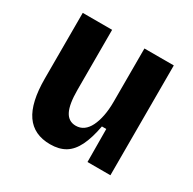

<svg xmlns="http://www.w3.org/2000/svg" viewBox="-126 -655 801 798"><g transform="rotate(30 274.5 -256.5)"><path d="M208 14Q130 14 91.5 -41.5Q53 -97 53 -212V-527H194V-239Q194 -170 210.5 -138Q227 -106 262 -106Q283 -106 299 -117.5Q315 -129 326 -151Q337 -173 343 -203.5Q349 -234 349 -272V-527H490V-216V0H380L379 -158H358Q347 -98 328 -59.5Q309 -21 280 -3.5Q251 14 208 14Z"/></g></svg>

Font: Bricolage Grotesque SemiCondensed
Style: Bold
Weight: 700
Width: 4
Designer: Mathieu Triay
Foundry: Atelier Triay
Version: Version 1.001;gftools[0.9.33.dev8+g029e19f]